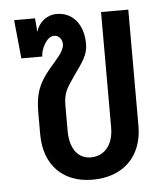

<svg xmlns="http://www.w3.org/2000/svg" viewBox="-47 -644 609 695"><g transform="rotate(-5 257.5 -296.5)"><path d="M262 8C374 8 444 -61 444 -172V-594H345V-175C345 -112 313 -73 262 -73C217 -73 187 -111 187 -175V-265C187 -316 198 -328 232 -378C258 -415 281 -443 281 -483C281 -553 244 -601 184 -601C148 -601 118 -576 109 -542L105 -592H29L43 -452H119C119 -478 141 -523 167 -523C191 -523 203 -498 195 -477C188 -457 172 -440 141 -404C98 -352 87 -314 87 -249V-172C87 -61 154 8 262 8Z"/></g></svg>

Font: Vanilla Cream DemiBold
Style: Regular
Weight: 600
Designer: Jeremy Tribby, Jinavaṁso
Foundry: Tribby Type
Version: Version 1.422;Glyphs 3.1.2 (3151)